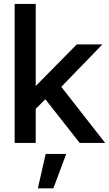

<svg xmlns="http://www.w3.org/2000/svg" viewBox="-20 -748 570 1005"><path d="M56.6 0H167V-178.2L217.3 -228.5L397 0H530.3L300.8 -293.5L516.1 -515.6H381.8L168 -298.8H167V-727.5H56.6ZM178.2 237.8H259.3L326.7 57.6H219.2Z"/></svg>

Font: Raveo Display Display Medium
Style: Regular
Weight: 500
Designer: Jakub Foglar, Rasmus Andersson (Inter)
Foundry: Jakubfoglar.com
Version: Version 1.100;Glyphs 3.2.3 (3260)